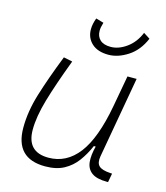

<svg xmlns="http://www.w3.org/2000/svg" viewBox="-113 -838 812 937"><g transform="rotate(15 293.0 -370.0)"><path d="M201.7 10.3Q50.8 10.3 50.8 -145Q50.8 -227.1 78.6 -317.6Q106.4 -408.2 153.3 -527.3L197.8 -518.1Q148.9 -388.7 123.3 -300.8Q97.7 -212.9 97.7 -147.5Q97.7 -34.7 206.5 -34.7Q297.4 -34.7 357.4 -112.8Q417.5 -190.9 448.2 -358.4L477.1 -517.6H523.4L450.7 -106.9Q444.8 -73.2 460.2 -58.1Q475.6 -43 518.6 -40.5L527.3 -40L519 4.9H513.7Q460.9 4.9 435.8 -13.9Q410.6 -32.7 407.2 -66.7Q403.8 -100.6 416 -147H406.7Q387.7 -103 361.6 -67.4Q335.4 -31.7 296.9 -10.7Q258.3 10.3 201.7 10.3ZM359.4 -595.7Q304.7 -595.7 274.9 -623.3Q245.1 -650.9 245.1 -693.8Q245.1 -720.7 256.8 -751.5L295.9 -740.2Q288.1 -715.3 288.1 -698.2Q288.1 -669.4 306.2 -652.6Q324.2 -635.7 359.9 -635.7Q399.9 -635.7 439.7 -664.3Q479.5 -692.9 500.5 -744.1L533.2 -723.1Q506.3 -659.7 456.8 -627.7Q407.2 -595.7 359.4 -595.7Z"/></g></svg>

Font: Cascadia Code NF ExtraLight
Style: Italic
Weight: 200
Italic angle: -10°
Monospace: yes
Designer: Aaron Bell
Foundry: Saja Typeworks
Version: Version 2404.023; ttfautohint (v1.8.4)